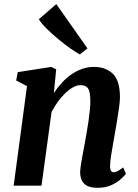

<svg xmlns="http://www.w3.org/2000/svg" viewBox="-20 -884 655 914"><path d="M236.5 -441.5Q254 -467.5 274.8 -490.2Q295.5 -513 319.8 -529.8Q344 -546.5 371 -556Q398 -565.5 427.5 -565.5Q482.5 -565.5 516.8 -533.2Q551 -501 551 -420.5Q551 -403 546.8 -372.2Q542.5 -341.5 537 -307.8Q531.5 -274 526.5 -246.5Q522.5 -221.5 517.2 -193.5Q512 -165.5 508.2 -139.5Q504.5 -113.5 504 -93.5Q504 -76 509 -70Q514 -64 521 -64Q529.5 -64 539.8 -69.2Q550 -74.5 566.5 -87L579.5 -56.5Q574.5 -49.5 557.2 -33.2Q540 -17 512 -3.5Q484 10 445.5 10Q411 10 393 -0.5Q375 -11 368.2 -28Q361.5 -45 361.5 -64.5Q362 -77 364.5 -94.8Q367 -112.5 370.8 -133.2Q374.5 -154 378.8 -176Q383 -198 386.5 -218Q390 -239 394.2 -262.8Q398.5 -286.5 402 -311.8Q405.5 -337 407.8 -361Q410 -385 410 -406.5Q409.5 -435 404.8 -450.5Q400 -466 389.8 -472.2Q379.5 -478.5 363 -478.5Q346 -478.5 327.5 -468.2Q309 -458 290.8 -440.5Q272.5 -423 255.8 -400Q239 -377 225.5 -351L177.5 0H45L108.5 -474L57 -501L64.5 -540.5L224 -565.5L247.5 -554ZM360 -625Q344.5 -633 316.8 -652.2Q289 -671.5 258.2 -697Q227.5 -722.5 202 -747.8Q176.5 -773 165 -792.5L248 -864.5L396.5 -653.5Z"/></svg>

Font: Merriweather 24pt
Style: Bold Italic
Weight: 700
Italic angle: -7.8°
Designer: Eben Sorkin
Foundry: Eben Sorkin
Version: Version 2.101